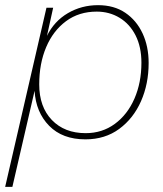

<svg xmlns="http://www.w3.org/2000/svg" viewBox="-53 -530 630 744"><path d="M-33 194 127 -500H153L129 -391Q157 -448 210 -479Q263 -510 327 -510Q389 -510 432.5 -480.5Q476 -451 499.5 -400.5Q523 -350 523 -286Q523 -205 493.5 -138Q464 -71 409 -30.5Q354 10 278 10Q189 10 137.5 -42.5Q86 -95 81 -178L-5 194ZM279 -14Q343 -14 392 -50Q441 -86 468 -148Q495 -210 495 -287Q495 -348 472.5 -392.5Q450 -437 410.5 -461Q371 -485 322 -485Q253 -485 203 -448Q153 -411 126 -347.5Q99 -284 99 -203Q99 -116 148 -65Q197 -14 279 -14Z"/></svg>

Font: Prodigy Sans ExtraLight
Style: Italic
Weight: 200
Italic angle: -13°
Designer: Wei Huang
Foundry: Wei Huang
Version: Version 1.003; ttfautohint (v1.8.3)